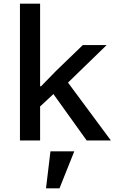

<svg xmlns="http://www.w3.org/2000/svg" viewBox="-20 -760 640 1039"><path d="M253 59H382L302 259H229ZM88 -740H197V-293H202L283 -376L428 -516H557L348 -313L580 0H449L269 -251L197 -184V0H88Z"/></svg>

Font: IBM Plex Mono Medium
Style: Regular
Weight: 500
Monospace: yes
Designer: Mike Abbink, Paul van der Laan, Pieter van Rosmalen
Foundry: Bold Monday
Version: Version 2.3